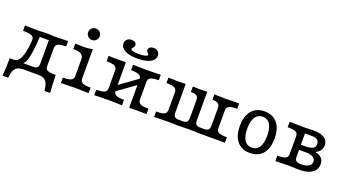

<svg xmlns="http://www.w3.org/2000/svg" viewBox="-60 -1206 3407 1900"><g transform="rotate(20 1643.5 -256.0)"><path d="M5.6 -57.3H250Q282.3 -57.3 295.2 -69.8Q308.1 -82.3 308.1 -115.3V-362.1L313.7 -357.3H204.8L213.7 -362.9Q206.5 -241.1 195.2 -176.6Q183.9 -112.1 169 -85.5Q154 -58.9 129.8 -43.5L46.8 -57.3Q73.4 -57.3 94 -77.4Q114.5 -97.6 130.2 -150.8Q146 -204 153.2 -299.2Q154.8 -321 144 -333.9Q133.1 -346.8 107.3 -352.4Q81.5 -358.1 36.3 -358.1V-414.5L56.5 -413.7Q141.1 -411.3 164.5 -411.3Q178.2 -411.3 210.5 -412.9Q244.4 -414.5 261.3 -414.5Q280.6 -414.5 311.3 -412.9Q335.5 -411.3 345.2 -411.3Q377.4 -411.3 490.3 -414.5V-357.3Q428.2 -357.3 404.4 -344.8Q380.6 -332.3 380.6 -299.2V-115.3Q380.6 -91.1 389.5 -79Q398.4 -66.9 421.4 -62.1Q444.4 -57.3 490.3 -57.3Q490.3 -12.1 492.3 33.5Q494.4 79 498.4 129H439.5Q433.9 79 422.2 52Q410.5 25 386.7 12.5Q362.9 0 320.2 0H175.8Q133.1 0 109.3 12.5Q85.5 25 73.8 52Q62.1 79 56.5 129H-2.4Q1.6 79 3.6 33.5Q5.6 -12.1 5.6 -57.3Z M675 -115.3V-287.1Q675 -325.8 650 -341.9Q625 -358.1 565.3 -358.1V-415.3Q606.5 -412.9 647.6 -412.9Q704 -412.9 747.6 -424.2V-115.3Q747.6 -82.3 771.4 -69.8Q795.2 -57.3 857.3 -57.3V0Q744.4 -3.2 711.3 -3.2Q678.2 -3.2 565.3 0V-57.3Q607.3 -57.3 631 -62.9Q654.8 -68.5 664.9 -80.6Q675 -92.7 675 -115.3ZM646.8 -565.3Q646.8 -590.3 664.5 -608.1Q682.3 -625.8 707.3 -625.8Q732.3 -625.8 750 -608.1Q767.7 -590.3 767.7 -565.3Q767.7 -540.3 750 -522.6Q732.3 -504.8 707.3 -504.8Q682.3 -504.8 664.5 -522.6Q646.8 -540.3 646.8 -565.3Z M1174.2 -357.3V-414.5Q1283.9 -411.3 1321 -411.3Q1353.2 -411.3 1466.1 -414.5V-357.3Q1424.2 -357.3 1400.4 -351.6Q1376.6 -346 1366.5 -333.9Q1356.5 -321.8 1356.5 -299.2V-115.3Q1356.5 -83.1 1380.6 -70.2Q1404.8 -57.3 1466.1 -57.3V0Q1447.6 -0.8 1428.2 -1.6L1363.7 -2.4Q1312.9 -2.4 1283.9 0V-299.2Q1283.9 -321 1273.4 -333.5Q1262.9 -346 1239.5 -351.6Q1216.1 -357.3 1174.2 -357.3ZM1026.6 -115.3V-299.2Q1026.6 -331.5 1002.4 -344.4Q978.2 -357.3 916.9 -357.3V-414.5Q936.3 -413.7 954.8 -412.9L1019.4 -412.1Q1070.2 -412.1 1099.2 -414.5V-115.3Q1099.2 -93.5 1109.7 -81Q1120.2 -68.5 1143.5 -62.9Q1166.9 -57.3 1208.9 -57.3V0Q1099.2 -3.2 1062.1 -3.2Q1029.8 -3.2 916.9 0V-57.3Q958.9 -57.3 982.7 -62.9Q1006.5 -68.5 1016.5 -80.6Q1026.6 -92.7 1026.6 -115.3ZM1050.8 -139.5 1300.8 -319.4 1332.3 -275 1082.3 -95.2ZM1012.9 -581.5Q1012.9 -608.1 1030.6 -624.6Q1048.4 -641.1 1078.2 -641.1Q1101.6 -641.1 1115.7 -630.6Q1129.8 -620.2 1129.8 -603.2Q1129.8 -593.5 1125.4 -585.9Q1121 -578.2 1113.7 -570.2Q1110.5 -566.9 1108.1 -562.9Q1105.6 -558.9 1105.6 -556.5Q1105.6 -546 1129.8 -539.5Q1154 -533.1 1191.9 -533.1Q1229 -533.1 1255.2 -539.9Q1281.5 -546.8 1281.5 -556.5Q1281.5 -558.9 1279 -562.5Q1276.6 -566.1 1273.4 -570.2Q1266.1 -578.2 1261.7 -585.9Q1257.3 -593.5 1257.3 -603.2Q1257.3 -619.4 1272.2 -630.2Q1287.1 -641.1 1309.7 -641.1Q1338.7 -641.1 1356.5 -624.6Q1374.2 -608.1 1374.2 -580.6Q1374.2 -551.6 1352.4 -530.2Q1330.6 -508.9 1289.5 -497.6Q1248.4 -486.3 1191.9 -486.3Q1136.3 -486.3 1096 -497.6Q1055.6 -508.9 1034.3 -530.2Q1012.9 -551.6 1012.9 -581.5Z M1656.5 -115.3V-299.2Q1656.5 -321.8 1645.6 -334.3Q1634.7 -346.8 1611.3 -352Q1587.9 -357.3 1546.8 -357.3V-414.5Q1609.7 -412.1 1659.7 -412.1Q1695.2 -412.1 1729 -414.5V-115.3Q1729 -82.3 1741.9 -69.8Q1754.8 -57.3 1787.1 -57.3H1825Q1857.3 -57.3 1870.2 -69.8Q1883.1 -82.3 1883.1 -115.3V-299.2Q1883.1 -321.8 1875.4 -334.3Q1867.7 -346.8 1850.8 -352Q1833.9 -357.3 1804 -357.3V-414.5Q1850 -412.1 1887.1 -412.1Q1921.8 -412.1 1955.6 -414.5V-115.3Q1955.6 -82.3 1968.5 -69.8Q1981.5 -57.3 2013.7 -57.3H2051.6Q2083.9 -57.3 2096.8 -69.8Q2109.7 -82.3 2109.7 -115.3V-299.2Q2109.7 -321.8 2101.2 -334.3Q2092.7 -346.8 2075.8 -352Q2058.9 -357.3 2030.6 -357.3V-414.5L2047.6 -413.7Q2122.6 -411.3 2146.8 -411.3Q2182.3 -411.3 2291.9 -414.5V-357.3Q2250.8 -357.3 2227.4 -352Q2204 -346.8 2193.1 -334.3Q2182.3 -321.8 2182.3 -299.2V0H2026.6Q2008.9 0 1978.2 -1.6Q1944.4 -3.2 1920.2 -3.2Q1885.5 -3.2 1841.9 -1.6Q1821 -0.8 1800 0Q1783.9 0 1751.6 -1.6Q1717.7 -3.2 1691.9 -3.2Q1656.5 -3.2 1546.8 0V-57.3Q1587.9 -57.3 1611.3 -62.5Q1634.7 -67.7 1645.6 -80.2Q1656.5 -92.7 1656.5 -115.3ZM2291.9 -57.3V0H2146.8L2182.3 -115.3Q2182.3 -92.7 2192.3 -80.6Q2202.4 -68.5 2226.2 -62.9Q2250 -57.3 2291.9 -57.3Z M2374.2 -207.3Q2374.2 -282.3 2398 -331Q2421.8 -379.8 2462.9 -403.2Q2504 -426.6 2557.3 -426.6Q2610.5 -426.6 2651.6 -403.2Q2692.7 -379.8 2716.5 -331Q2740.3 -282.3 2740.3 -207.3Q2740.3 -132.3 2716.5 -83.5Q2692.7 -34.7 2651.6 -11.7Q2610.5 11.3 2557.3 11.3Q2504 11.3 2462.9 -11.7Q2421.8 -34.7 2398 -83.5Q2374.2 -132.3 2374.2 -207.3ZM2662.1 -207.3Q2662.1 -262.9 2648.8 -299.6Q2635.5 -336.3 2612.1 -353.2Q2588.7 -370.2 2557.3 -370.2Q2525.8 -370.2 2502.4 -353.2Q2479 -336.3 2465.7 -299.6Q2452.4 -262.9 2452.4 -207.3Q2452.4 -151.6 2465.7 -115.3Q2479 -79 2502.4 -62.1Q2525.8 -45.2 2557.3 -45.2Q2588.7 -45.2 2612.1 -62.1Q2635.5 -79 2648.8 -115.3Q2662.1 -151.6 2662.1 -207.3Z M2933.1 -115.3V-299.2Q2933.1 -321.8 2923 -333.9Q2912.9 -346 2889.1 -351.6Q2865.3 -357.3 2823.4 -357.3V-414.5L2878.2 -412.9Q2934.7 -411.3 2966.9 -411.3Q2989.5 -411.3 3026.6 -412.9Q3060.5 -414.5 3073.4 -414.5Q3149.2 -414.5 3189.5 -388.7Q3229.8 -362.9 3229.8 -313.7Q3229.8 -282.3 3213.7 -258.9Q3197.6 -235.5 3166.1 -221.8V-220.2Q3196.8 -212.9 3216.5 -200.4Q3236.3 -187.9 3246 -169Q3255.6 -150 3255.6 -124.2Q3255.6 -65.3 3208.1 -32.7Q3160.5 0 3074.2 0Q3060.5 0 3026.6 -1.6Q2989.5 -3.2 2966.9 -3.2Q2936.3 -3.2 2823.4 0V-57.3Q2885.5 -57.3 2909.3 -69.8Q2933.1 -82.3 2933.1 -115.3ZM3179.8 -122.6Q3179.8 -152.4 3153.2 -168.5Q3126.6 -184.7 3078.2 -184.7H2984.7V-238.7H3037.9Q3102.4 -238.7 3129 -252Q3155.6 -265.3 3155.6 -298.4Q3155.6 -328.2 3135.9 -342.7Q3116.1 -357.3 3075 -357.3H2994.4L3005.6 -365.3V-115.3Q3005.6 -92.7 3012.1 -80.6Q3018.5 -68.5 3033.9 -62.9Q3049.2 -57.3 3075.8 -57.3Q3124.2 -57.3 3152 -74.6Q3179.8 -91.9 3179.8 -122.6Z"/></g></svg>

Font: Playfair Micro SmCond SmLight
Style: Regular
Weight: 360
Width: 4
Designer: Claus Eggers Sørensen
Foundry: Claus Eggers Sørensen
Version: Version 2.100;Glyphs 3.2 (3219)